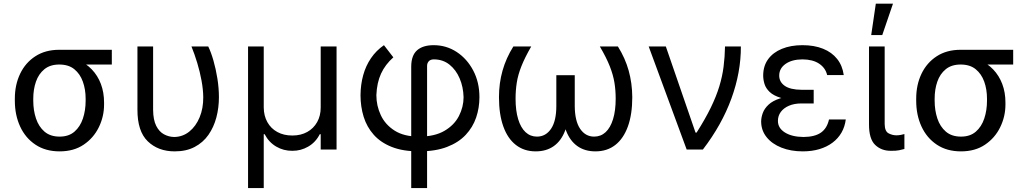

<svg xmlns="http://www.w3.org/2000/svg" viewBox="-20 -792 5445 1017"><path d="M58.6 -258.8V-269.5Q58.6 -342.8 86.7 -401.4Q114.7 -460 167.5 -494.1Q220.2 -528.3 293.9 -528.3Q309.6 -526.9 322.8 -517.6Q335.9 -508.3 351.8 -496.3Q367.7 -484.4 391.6 -474.6Q435.1 -457 466.3 -424.3Q497.6 -391.6 514.4 -347.2Q531.2 -302.7 531.2 -249V-238.3Q531.2 -174.8 503.4 -117.9Q475.6 -61 423.1 -25.6Q370.6 9.8 295.9 9.8Q221.2 9.8 168 -25.6Q114.7 -61 86.7 -121.8Q58.6 -182.6 58.6 -258.8ZM156.2 -269.5V-258.8Q156.2 -207.5 170.7 -164.3Q185.1 -121.1 215.8 -94.7Q246.6 -68.4 295.9 -68.4Q344.2 -68.4 374.5 -94.7Q404.8 -121.1 419.2 -164.3Q433.6 -207.5 433.6 -258.8V-269.5Q433.6 -318.4 418.9 -359.4Q404.3 -400.4 373.8 -425.3Q343.3 -450.2 293.9 -450.2Q245.6 -450.2 215.1 -425.3Q184.6 -400.4 170.4 -359.4Q156.2 -318.4 156.2 -269.5ZM572.3 -528.3V-450.2H293.9V-528.3Z M708 -545.9H791V-210Q791.5 -156.7 807.4 -125.5Q823.2 -94.2 848.6 -80.6Q874 -66.9 902.3 -66.4Q947.8 -66.9 982.7 -95Q1017.6 -123 1037.4 -170.7Q1057.1 -218.3 1056.6 -277.3Q1056.2 -317.9 1047.6 -364.5Q1039.1 -411.1 1024.9 -458.3Q1010.7 -505.4 994.1 -545.9H1083Q1097.7 -516.1 1110.6 -471.2Q1123.5 -426.3 1131.6 -375.5Q1139.6 -324.7 1139.6 -277.3Q1139.6 -221.2 1126 -169.7Q1112.3 -118.2 1084 -77.6Q1055.7 -37.1 1011.2 -13.7Q966.8 9.8 905.3 9.8Q817.9 9.8 762.7 -43.5Q707.5 -96.7 708 -211.9Z M1293.9 204.1V-545.9H1377V-222.7Q1377.4 -178.7 1396.2 -145Q1415 -111.3 1449 -92.8Q1482.9 -74.2 1528.3 -74.2Q1573.7 -74.2 1607.4 -93Q1641.1 -111.8 1659.9 -145.3Q1678.7 -178.7 1678.7 -222.7V-545.9H1762.7V0H1678.7V-81.1H1673.8Q1651.9 -38.1 1612.5 -15.4Q1573.2 7.3 1528.3 6.8Q1482.4 7.3 1443.4 -15.4Q1404.3 -38.1 1381.8 -81.1H1377V204.1Z M2158.2 204.1V-440.4Q2158.7 -499 2189.5 -525.9Q2220.2 -552.7 2277.3 -552.7Q2344.2 -552.7 2399.2 -516.6Q2454.1 -480.5 2486.8 -418.2Q2519.5 -356 2519.5 -277.3Q2519.5 -220.7 2502 -169.2Q2484.4 -117.7 2446.5 -77.4Q2408.7 -37.1 2347.7 -13.7Q2286.6 9.8 2199.2 9.8Q2114.3 9.8 2055.2 -13.7Q1996.1 -37.1 1959.5 -78.4Q1922.9 -119.6 1906.2 -173.6Q1889.6 -227.5 1889.6 -288.1Q1890.1 -344.2 1903.8 -393.8Q1917.5 -443.4 1945.1 -483.9Q1972.7 -524.4 2013.7 -552.7L2063.5 -488.3Q2020.5 -450.2 1998.3 -401.9Q1976.1 -353.5 1973.6 -288.1Q1973.6 -231.9 1997.1 -181.9Q2020.5 -131.8 2070.3 -100.1Q2120.1 -68.4 2199.2 -68.4Q2281.7 -68.4 2334 -98.9Q2386.2 -129.4 2410.9 -177.5Q2435.5 -225.6 2435.5 -277.3Q2434.1 -331.1 2414.8 -376.5Q2395.5 -421.9 2360.8 -449.7Q2326.2 -477.5 2277.3 -477.5Q2259.3 -477.1 2250.7 -467Q2242.2 -457 2242.2 -443.4V204.1Z M2699.2 -545.9H2793.9Q2759.8 -486.8 2741.7 -440.9Q2723.6 -395 2717.3 -354.2Q2710.9 -313.5 2710.9 -269.5Q2710.9 -206.1 2724.6 -160.9Q2738.3 -115.7 2763.7 -92Q2789.1 -68.4 2824.2 -68.4Q2870.6 -68.4 2898.7 -109.6Q2926.8 -150.9 2926.8 -230.5V-393.6H2993.2V-230.5Q2993.7 -153.3 2973.1 -99.6Q2952.6 -45.9 2913.3 -18.1Q2874 9.8 2817.4 9.8Q2756.3 9.8 2712.6 -24.2Q2668.9 -58.1 2646 -122.3Q2623 -186.5 2623 -277.3Q2623 -351.1 2641.8 -417.7Q2660.6 -484.4 2699.2 -545.9ZM3157.2 -545.9H3252.9Q3291.5 -484.4 3310.1 -417.7Q3328.6 -351.1 3329.1 -277.3Q3329.1 -186.5 3305.9 -122.3Q3282.7 -58.1 3239.3 -24.2Q3195.8 9.8 3133.8 9.8Q3077.6 9.8 3038.3 -18.1Q2999 -45.9 2978.5 -99.6Q2958 -153.3 2958 -230.5V-393.6H3024.4V-230.5Q3024.9 -150.9 3053 -109.6Q3081.1 -68.4 3127 -68.4Q3162.6 -68.4 3188 -92Q3213.4 -115.7 3227.3 -160.9Q3241.2 -206.1 3241.2 -269.5Q3241.2 -313.5 3234.6 -354.2Q3228 -395 3210 -440.9Q3191.9 -486.8 3157.2 -545.9Z M3617.2 0 3416 -545.9H3506.8L3664.1 -89.8H3669.9Q3715.8 -162.1 3744.9 -221.7Q3773.9 -281.2 3790 -334.2Q3806.2 -387.2 3812.7 -438.7Q3819.3 -490.2 3820.3 -545.9H3904.3Q3904.8 -409.2 3854.2 -270.3Q3803.7 -131.3 3703.1 0Z M4216.8 -284.2H4290V-244.1H4225.6Q4187 -244.1 4158.9 -231.9Q4130.9 -219.7 4115.7 -199Q4100.6 -178.2 4100.6 -152.3Q4100.1 -113.8 4137.5 -90.3Q4174.8 -66.9 4236.3 -66.4Q4295.9 -66.9 4328.4 -89.6Q4360.8 -112.3 4371.1 -159.2H4460Q4455.1 -120.6 4437.3 -89.6Q4419.4 -58.6 4389.9 -36.4Q4360.4 -14.2 4320.6 -2.2Q4280.8 9.8 4232.4 9.8Q4168.9 9.8 4119.1 -10Q4069.3 -29.8 4040.8 -65.2Q4012.2 -100.6 4011.7 -147.5Q4011.7 -169.4 4020.3 -193.1Q4028.8 -216.8 4050.8 -237.5Q4072.8 -258.3 4113 -271.2Q4153.3 -284.2 4216.8 -284.2ZM4290 -261.7H4216.8Q4154.3 -261.7 4115.7 -273.7Q4077.1 -285.6 4056.9 -304.9Q4036.6 -324.2 4029.5 -347.2Q4022.5 -370.1 4022.5 -391.6Q4022.5 -442.4 4048.6 -478.3Q4074.7 -514.2 4121.6 -533.4Q4168.5 -552.7 4230.5 -552.7Q4293 -552.7 4339.6 -533.9Q4386.2 -515.1 4414.3 -479.7Q4442.4 -444.3 4449.2 -394.5H4361.3Q4352.5 -432.1 4319.1 -454.6Q4285.6 -477.1 4230.5 -477.5Q4174.3 -477.1 4140.9 -453.4Q4107.4 -429.7 4107.4 -391.6Q4107.4 -357.9 4136.7 -337.4Q4166 -316.9 4225.6 -316.4H4290Z M4583 -545.9H4666V-134.8Q4666.5 -96.7 4686.5 -85.9Q4706.5 -75.2 4728.5 -75.2Q4739.7 -75.2 4752.4 -77.6Q4765.1 -80.1 4770.5 -82V-2.9Q4759.8 0.5 4742.4 3.9Q4725.1 7.3 4699.2 6.8Q4648.9 7.3 4615.7 -24.4Q4582.5 -56.2 4583 -134.8ZM4594.7 -606.4 4619.1 -772.5H4710L4653.3 -606.4Z M4833 -258.8V-269.5Q4833 -342.8 4861.1 -401.4Q4889.2 -460 4941.9 -494.1Q4994.6 -528.3 5068.4 -528.3Q5084 -526.9 5097.2 -517.6Q5110.4 -508.3 5126.2 -496.3Q5142.1 -484.4 5166 -474.6Q5209.5 -457 5240.7 -424.3Q5272 -391.6 5288.8 -347.2Q5305.7 -302.7 5305.7 -249V-238.3Q5305.7 -174.8 5277.8 -117.9Q5250 -61 5197.5 -25.6Q5145 9.8 5070.3 9.8Q4995.6 9.8 4942.4 -25.6Q4889.2 -61 4861.1 -121.8Q4833 -182.6 4833 -258.8ZM4930.7 -269.5V-258.8Q4930.7 -207.5 4945.1 -164.3Q4959.5 -121.1 4990.2 -94.7Q5021 -68.4 5070.3 -68.4Q5118.7 -68.4 5148.9 -94.7Q5179.2 -121.1 5193.6 -164.3Q5208 -207.5 5208 -258.8V-269.5Q5208 -318.4 5193.4 -359.4Q5178.7 -400.4 5148.2 -425.3Q5117.7 -450.2 5068.4 -450.2Q5020 -450.2 4989.5 -425.3Q4959 -400.4 4944.8 -359.4Q4930.7 -318.4 4930.7 -269.5ZM5346.7 -528.3V-450.2H5068.4V-528.3Z"/></svg>

Font: Inter
Style: Regular
Weight: 400
Designer: Rasmus Andersson
Foundry: rsms
Version: Version 4.000;git-8c9346024